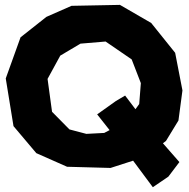

<svg xmlns="http://www.w3.org/2000/svg" viewBox="-20 -699 785 798"><path d="M383.8 -223.6 435.5 -158.2 413.1 -146.5 338.9 -142.6 268.6 -161.1 196.3 -234.4 177.7 -371.1 230.5 -467.8 314.5 -517.6 418.9 -526.4 527.3 -452.1 565.4 -353.5 558.6 -266.6 543 -245.1 500 -301.8 461.9 -279.3ZM277.3 -674.8 172.9 -628.9 65.4 -543.9 3.9 -373 36.1 -174.8 130.9 -62.5 258.8 -5.9 439.5 -1 533.2 -31.2 615.2 79.1 679.7 35.2 725.6 -25.4 657.2 -103.5 669.9 -113.3 721.7 -198.2 738.3 -323.2 708 -479.5 608.4 -603.5 478.5 -678.7Z"/></svg>

Font: MaokenAssortedSans-TC
Style: Regular
Weight: 500
Version: Version 0.83